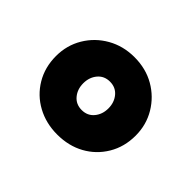

<svg xmlns="http://www.w3.org/2000/svg" viewBox="-86 -840 593 593"><g transform="rotate(45 210.0 -544.0)"><path d="M210 -375Q161 -375 121.5 -396.5Q82 -418 59 -456.5Q36 -495 36 -544Q36 -591 59 -629.5Q82 -668 121.5 -690.5Q161 -713 210 -713Q260 -713 299 -690.5Q338 -668 361 -629.5Q384 -591 384 -544Q384 -495 361 -456.5Q338 -418 299 -396.5Q260 -375 210 -375ZM210 -482Q235 -482 250 -500Q265 -518 265 -544Q265 -570 250 -588Q235 -606 210 -606Q185 -606 170 -588Q155 -570 155 -544Q155 -518 170 -500Q185 -482 210 -482Z"/></g></svg>

Font: MuseoModerno Black
Style: Regular
Weight: 900
Designer: Pablo Cosgaya, Héctor Gatti, Marcela Romero, and the Authors of The MuseoModerno Project.
Foundry: Omnibus-Type Team
Version: Version 1.001